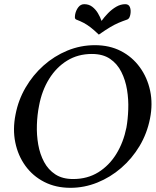

<svg xmlns="http://www.w3.org/2000/svg" viewBox="-20 -887 747 918"><path d="M433.8 -671Q503.8 -671 558.1 -643Q612.5 -615 648.5 -565.5Q684.5 -516 697.9 -453Q711.2 -390 697.2 -320Q683.2 -249 647.4 -189Q611.5 -129 559.5 -84Q507.5 -39 445.1 -14Q382.8 11 316.8 11Q246.8 11 191.9 -17Q137 -45 101.5 -94Q66 -143 53.1 -206Q40.2 -269 54.2 -339Q67.2 -408 102.1 -468Q137 -528 188 -573.5Q239 -619 301.9 -645Q364.8 -671 433.8 -671ZM419.2 -629Q352.8 -629 301.1 -597.2Q249.5 -565.5 214.9 -509.8Q180.2 -454 166.8 -381.8Q158 -338.5 156.4 -290Q154.8 -241.5 162.8 -195.8Q170.8 -150 190.8 -112.6Q210.8 -75.2 244.8 -53.1Q278.8 -31 329.5 -31Q397.8 -31 449.9 -63.2Q502 -95.5 536.1 -150.9Q570.2 -206.2 584.5 -277.2Q591.5 -316.8 593.2 -363.9Q595 -411 587.4 -457.6Q579.8 -504.2 560.2 -543.1Q540.8 -582 506.4 -605.5Q472 -629 419.2 -629ZM465.5 -787Q479 -806 496.9 -824.2Q514.8 -842.5 535.8 -854.8Q556.8 -867 579 -867Q595.8 -867 601.2 -852.6Q606.8 -838.2 603.5 -819.2Q602 -810.5 598.9 -803.8Q595.8 -797 589 -793.8Q565.5 -785.8 546.2 -777.5Q527 -769.2 505.8 -756.5Q484.5 -743.8 452.5 -721.5Q429.2 -743.8 412.6 -756.5Q396 -769.2 380.4 -777.5Q364.8 -785.8 343.8 -793.8Q338.2 -797 338.1 -803.8Q338 -810.5 339.5 -819.2Q343.5 -838.2 354.6 -852.6Q365.8 -867 382.8 -867Q404.8 -867 420.9 -854.8Q437 -842.5 448 -824.2Q459 -806 465.5 -787Z"/></svg>

Font: Young Serif Light
Style: Italic
Weight: 300
Italic angle: -10.979°
Designer: Bastien Sozeau
Foundry: NBR — Bastien Sozeau
Version: Version 5.001